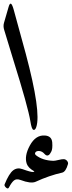

<svg xmlns="http://www.w3.org/2000/svg" viewBox="-72 -731 404 1082"><path d="M-23.4 -692.4Q-10.7 -736.8 6.3 -672.4L73.2 -428.2Q161.1 -98.6 132.3 -14.6Q126 3.9 116 0.5Q106 -2.9 99.1 -47.9Q86.9 -125 2.4 -395.5L-48.3 -562Q-55.2 -583.5 -49.3 -603ZM115.7 238.3Q119.6 236.3 122.1 234.9Q87.9 216.3 79.1 192.9Q63.5 148.9 96.4 88.6Q129.4 28.3 181.6 32.7Q219.7 35.6 222.4 72Q225.1 108.4 217 123.3Q209 138.2 204.6 141.6Q191.9 151.4 179 136.5Q166 121.6 149.9 120.1Q133.8 118.7 127.7 127.4Q121.6 136.2 130.9 144Q168 173.3 228.5 175.3Q238.3 175.3 257.8 170.4Q277.3 165.5 287.8 166Q298.3 166.5 306.2 175.8Q313.5 185.5 311 193.8Q298.8 236.8 278.8 241.7Q206.1 257.8 128.4 293.5Q101.6 305.2 43.5 283.2Q20.5 274.9 6.8 285.9Q-6.8 296.9 -21.5 325.2Q-26.9 336.4 -38.1 326.2Q-49.3 315.9 -45.9 307.6Q-21 246.6 2.2 229Q25.4 211.4 54.7 222.2Q103.5 239.7 115.7 238.3Z"/></svg>

Font: Amiri
Style: Bold Slanted
Weight: 700
Italic angle: 9°
Designer: Khaled Hosny
Version: Version 000.107